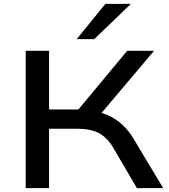

<svg xmlns="http://www.w3.org/2000/svg" viewBox="-20 -966 867 986"><path d="M112 0V-705H232V-404H399L367 -385L633 -705H771L483 -364L438 -399Q495 -392 536 -373.5Q577 -355 609.5 -324.5Q642 -294 668 -250L818 0H683L564 -203Q533 -258 489.5 -281.5Q446 -305 375 -305H232V0ZM374 -765 521 -946H652L464 -765Z"/></svg>

Font: Nunito Sans 10pt Expanded SemiBold
Style: Regular
Weight: 600
Width: 7
Designer: Vernon Adams
Foundry: Vernon Adams
Version: Version 3.101;gftools[0.9.27]